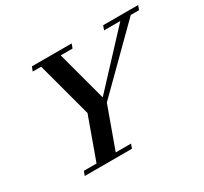

<svg xmlns="http://www.w3.org/2000/svg" viewBox="-137 -856 1114 1049"><g transform="rotate(-30 420.0 -331.5)"><path d="M120.1 0 130.4 -26.9H210L305.2 -290.5L212.4 -636.2H159.2L169.4 -663.1H420.4L410.6 -636.2H335.9L419.9 -322.8L711.9 -636.2H609.4L619.1 -663.1H839.8L830.1 -636.2H777.8L425.3 -287.1L331.1 -26.9H427.7L418 0Z"/></g></svg>

Font: Elstob 14pt SemiBold
Style: Italic
Weight: 600
Italic angle: -20°
Designer: Peter S. Baker
Version: Version 1.015